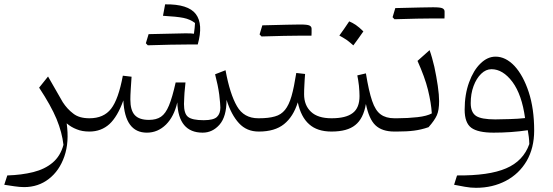

<svg xmlns="http://www.w3.org/2000/svg" viewBox="-20 -618 2599 902"><path d="M205.7 -258.6 163.8 -206.2C200.5 -150.5 228.1 -101.4 245.7 -59C263.3 -16.2 273.8 24.3 278.1 62.4C268.6 98.1 251.4 125.7 227.1 146.2C202.9 166.7 172.4 181.4 136.2 190.5C100 199.5 59.5 204.8 14.3 206.2L0 250C14.8 252.4 30.5 254.8 47.1 257.1C63.8 259.5 79 261 92.9 261C137.6 261 176.7 248.1 209.5 222.4C242.4 197.1 266.7 161.9 282.4 116.7C298.1 71.4 301.4 20 293.3 -38.6C307.1 -26.7 322.9 -17.1 340.5 -10.5C357.6 -3.3 377.6 0 400 0H400.5V-62.4H400C368.1 -62.4 342.9 -69.5 324.3 -84.3C305.2 -98.6 288.6 -116.7 274.8 -138.1Z M931.9 5.2C962.9 5.2 989 -7.1 1011.4 -32.4C1033.3 -57.6 1044.3 -96.2 1044.3 -149C1059 -101.9 1078.6 -65.2 1102.9 -39C1127.1 -12.9 1157.6 0 1195.2 0H1196.7V-62.4H1193.3C1148.1 -62.4 1114.8 -81.4 1093.3 -119C1071.4 -156.7 1053.3 -212.9 1039.5 -288.1L990.5 -269C999.5 -234.3 1006.2 -202.4 1010 -173.3C1013.3 -144.3 1015.2 -123.8 1015.2 -112.4C1015.2 -93.8 1010 -79 999.5 -69C989 -58.6 968.1 -53.3 937.1 -53.3C900.5 -53.3 876.2 -58.6 863.3 -69C850.5 -79 844.3 -99.5 844.3 -129.5C844.3 -138.6 844.8 -149.5 845.7 -162.9C846.2 -175.7 847.1 -188.6 848.6 -201.4C849.5 -213.8 850.5 -223.3 851.4 -230.5H805.2C794.8 -183.8 784.3 -147.6 773.8 -122.4C763.3 -97.1 751 -79.5 736.2 -69.5C721.4 -59.5 702.9 -54.8 679.5 -54.8C648.6 -54.8 626.7 -62.4 612.9 -77.6C599 -92.9 592.4 -117.1 592.4 -151C592.4 -161.9 592.9 -178.6 594.3 -200C595.7 -221.4 596.7 -241 598.1 -257.6L557.1 -262.4C543.3 -188.6 525.2 -137.1 501.9 -107.1C478.6 -77.1 444.8 -62.4 400.5 -62.4C391 -62.4 386.2 -52.4 386.2 -32.4V-30C386.2 -10 391 0 400.5 0C437.1 0 468.6 -11.9 494.3 -35.2C519.5 -58.6 541.4 -95.7 559.5 -146.2C564.3 -45.2 601 5.2 670 5.2C704.3 5.2 734.3 -7.6 760 -32.9C785.2 -58.1 802.9 -92.9 812.9 -137.1C816.2 -42.4 856.2 5.2 931.9 5.2ZM891 -459.5C884.3 -461 871 -461.4 851 -461.4C831 -461.4 773.3 -460 678.1 -457.6C675.2 -448.6 671 -434.3 665.2 -414.8C667.1 -412.4 670 -409.5 674.3 -405.2C752.9 -407.6 815.2 -409 861 -409H909C926.7 -472.9 923.8 -520.5 900 -551.9C876.2 -583.3 828.1 -598.6 755.7 -597.6C752.4 -581.4 749 -563.3 745.7 -543.8C789 -541.4 821.4 -538.1 842.4 -533.8C863.3 -529.5 881.4 -521.4 896.2 -510C895.7 -495.7 893.8 -479 891 -459.5Z M1395.2 -450.5H1443.3C1443.8 -454.8 1443.8 -459 1443.8 -464.3V-482.9C1443.8 -490 1440.5 -494.8 1433.8 -498.1C1427.1 -501.4 1412.4 -502.9 1389.5 -502.9C1366.7 -502.9 1307.6 -501.4 1212.4 -499C1209.5 -490 1205.2 -475.7 1199.5 -456.2C1201.4 -453.8 1204.3 -451 1208.6 -446.7C1287.1 -449 1349.5 -450.5 1395.2 -450.5ZM1196.7 0C1245.7 0 1285.2 -11.4 1314.3 -34.8C1343.3 -58.1 1364.8 -91.9 1379 -137.1C1389 -91 1406.7 -56.7 1432.4 -34.3C1457.6 -11.4 1492.9 0 1537.1 0H1537.6V-62.4H1537.1C1494.8 -62.4 1462.4 -72.4 1441 -92.9C1419.5 -112.9 1408.6 -140.5 1408.6 -175.2C1408.6 -188.1 1409 -202.4 1410 -218.6C1410.5 -234.3 1411.9 -251.9 1413.3 -270.5L1371.9 -275.2C1364.8 -230.5 1357.6 -194.3 1349.5 -166.2C1341.4 -138.1 1331 -116.7 1319 -101.9C1306.7 -86.7 1291 -76.2 1271.4 -71C1251.9 -65.2 1226.7 -62.4 1196.7 -62.4C1187.1 -62.4 1182.4 -52.4 1182.4 -32.4V-30C1182.4 -10 1187.1 0 1196.7 0Z M1620.5 -517.6C1612.4 -505.7 1604.8 -494.8 1597.6 -483.8C1590 -472.9 1582.4 -461.9 1574.3 -451C1585.7 -444.8 1597.1 -438.1 1608.6 -430.5C1619.5 -422.4 1630 -413.8 1640 -404.8C1648.1 -415.7 1656.2 -427.1 1664.3 -438.1C1671.9 -449 1679.5 -459.5 1687.1 -470.5C1674.3 -483.3 1662.4 -493.3 1651.4 -501C1640.5 -508.1 1630 -513.8 1620.5 -517.6ZM1537.6 0C1586.7 0 1623.8 -10 1649 -30.5C1674.3 -50.5 1691 -83.3 1699 -129.5C1708.6 -82.4 1723.3 -49 1743.8 -29.5C1764.3 -10 1793.8 0 1832.4 0H1832.9V-62.4H1832.4C1806.2 -62.4 1784.8 -68.6 1768.6 -80.5C1751.9 -92.4 1738.6 -113.3 1728.1 -144.3C1717.6 -174.8 1708.1 -217.6 1699 -273.3L1658.6 -263.8C1661.4 -251.4 1663.8 -235.2 1666.2 -215.7C1668.1 -195.7 1669 -179.5 1669 -166.7C1669 -130 1658.6 -103.3 1637.1 -87.1C1615.7 -70.5 1582.9 -62.4 1537.6 -62.4C1528.1 -62.4 1523.3 -52.4 1523.3 -32.4V-30C1523.3 -10 1528.1 0 1537.6 0Z M2020 -531.4H2068.1C2068.6 -535.7 2068.6 -540 2068.6 -545.2V-563.8C2068.6 -571 2065.2 -575.7 2058.6 -579C2051.9 -582.4 2037.1 -583.8 2014.3 -583.8C1991.4 -583.8 1932.4 -582.4 1837.1 -580C1834.3 -571 1830 -556.7 1824.3 -537.1C1826.2 -534.8 1829 -531.9 1833.3 -527.6C1911.9 -530 1974.3 -531.4 2020 -531.4ZM1832.9 0H1844.3C1876.2 0 1902.9 -1.4 1925.2 -4.3C1947.1 -7.1 1970 -12.4 1993.3 -20.5C2012.4 -41.9 2025.2 -60.5 2032.4 -76.7C2039.5 -92.9 2042.9 -114.8 2042.9 -142.9C2042.9 -161.4 2041 -185.7 2036.7 -214.8C2032.4 -243.8 2027.1 -273.8 2020.5 -304.3C2013.3 -334.3 2006.2 -360.5 1998.1 -382.4L1941.4 -331.9C1963.8 -281.9 1980.5 -236.7 1990.5 -196.2C2000.5 -155.2 2006.7 -118.1 2008.6 -85.2C1993.8 -77.1 1971.4 -71 1941.4 -67.6C1911.4 -64.3 1879.5 -62.4 1846.7 -62.4H1832.9C1823.3 -62.4 1818.6 -52.4 1818.6 -32.4V-30C1818.6 -10 1823.3 0 1832.9 0Z M2216.2 264.3C2268.6 264.3 2315.2 253.3 2356.7 231.4C2398.1 209.5 2430.5 178.6 2454.3 138.1C2477.6 97.6 2489.5 50 2489.5 -4.8C2489.5 -72.9 2481 -133.3 2463.8 -185.7C2446.7 -237.6 2424.3 -278.6 2397.1 -308.1C2369.5 -337.1 2340 -351.9 2308.1 -351.9C2282.9 -351.9 2259.5 -341.4 2237.6 -320C2215.2 -298.6 2197.6 -269 2183.8 -231.4C2170 -193.8 2162.9 -151 2162.9 -102.9C2162.9 -61.4 2173.3 -32.9 2194.3 -17.6C2215.2 -2.4 2250 5.2 2299 5.2C2325.2 5.2 2352.4 4.3 2380 2.4C2407.1 0.5 2433.8 -2.4 2459.5 -6.2C2461.4 5.7 2462.9 16.2 2464.3 25.7C2465.7 35.7 2466.2 46.7 2466.7 58.6C2448.1 111.9 2411.4 150 2357.6 172.9C2303.8 196.2 2226.7 207.1 2127.1 206.2L2113.3 250C2129 253.3 2145.7 256.2 2164.3 259.5C2182.4 262.9 2199.5 264.3 2216.2 264.3ZM2446.7 -63.3C2424.3 -61 2400.5 -59 2375.7 -58.6C2351 -57.6 2328.1 -57.1 2306.7 -57.1C2263.3 -57.1 2233.3 -62.4 2216.7 -73.3C2200 -84.3 2191.4 -104.3 2191.4 -133.3C2191.4 -162.9 2195.7 -189.5 2204.8 -213.8C2213.8 -238.1 2225.7 -257.1 2240.5 -271.4C2255.2 -285.7 2271.4 -292.9 2289 -292.9C2324.8 -292.9 2357.6 -272.9 2387.6 -232.9C2417.1 -192.9 2436.7 -136.2 2446.7 -63.3Z"/></svg>

Font: Pinar Light
Style: Regular
Weight: 300
Designer: Amin Abedi
Version: Version 2.00;September 9, 2021;FontCreator 13.0.0.2683 64-bi